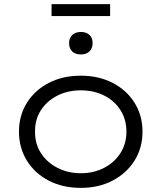

<svg xmlns="http://www.w3.org/2000/svg" viewBox="-20 -901 783 931"><path d="M372 10Q284 10 216.5 -25Q149 -60 110.5 -122Q72 -184 72 -263Q72 -341 110.5 -402.5Q149 -464 216.5 -499Q284 -534 372 -534Q459 -534 526.5 -499Q594 -464 632.5 -402.5Q671 -341 671 -263Q671 -184 632.5 -122.5Q594 -61 526.5 -25.5Q459 10 372 10ZM372 -61Q435 -61 485.5 -87.5Q536 -114 564.5 -159.5Q593 -205 593 -263Q593 -321 564.5 -366.5Q536 -412 485.5 -437.5Q435 -463 372 -463Q308 -463 257.5 -437Q207 -411 178 -366Q149 -321 150 -263Q149 -205 178 -159.5Q207 -114 258 -87.5Q309 -61 372 -61ZM372 -637Q345 -637 330 -651.5Q315 -666 315 -692Q315 -716 330 -731Q345 -746 372 -746Q399 -746 414 -731.5Q429 -717 429 -692Q429 -667 414 -652Q399 -637 372 -637ZM230 -823V-881H514V-823Z"/></svg>

Font: Lexend Exa Light
Style: Regular
Weight: 300
Designer: Bonnie Shaver-Troup, Thomas Jockin
Foundry: Lexend
Version: Version 1.007